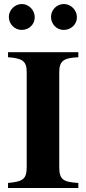

<svg xmlns="http://www.w3.org/2000/svg" viewBox="-20 -936 429 956"><path d="M113 -106C113 -44 95 -32 20 -25V0H370V-25C294 -30 275 -41 275 -106V-576C275 -632 296 -648 370 -651V-676H20V-651C92 -646 113 -632 113 -576ZM298 -916C263 -916 234 -887 234 -852C234 -816 262 -787 297 -787C334 -787 363 -815 363 -850C363 -886 333 -916 298 -916ZM89 -916C54 -916 24 -886 24 -852C24 -816 53 -787 88 -787C125 -787 153 -815 153 -850C153 -886 123 -916 89 -916Z"/></svg>

Font: XITS Math
Style: Bold
Weight: 700
Designer: MicroPress Inc., with final additions and corrections provided by Coen Hoffman, Elsevier (retired)
Version: Version 1.302